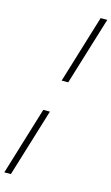

<svg xmlns="http://www.w3.org/2000/svg" viewBox="-212 -820 641 1104"><g transform="rotate(15 108.5 -268.0)"><path d="M157.5 -362.5H118.5L242 -767.5H281.5ZM-63.5 232.5 60 -172.5H99.5L-24.5 232.5Z"/></g></svg>

Font: Newsreader 72pt
Style: Bold Italic
Weight: 700
Italic angle: -17°
Designer: Hugues Gentile
Foundry: Production Type
Version: Version 1.003; ttfautohint (v1.8.3)